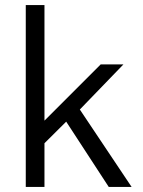

<svg xmlns="http://www.w3.org/2000/svg" viewBox="-20 -740 568 760"><path d="M82 0V-720H156V-262.5L378.5 -485H468.5L296 -306.5L501 0H410.5L242 -258.5L156 -173V0Z"/></svg>

Font: Geologica Roman ExtraLight
Style: Regular
Weight: 250
Designer: Sindre Bremnes, Frode Helland
Foundry: Monokrom Skriftforlag AS
Version: Version 1.010;gftools[0.9.28]